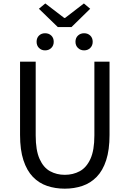

<svg xmlns="http://www.w3.org/2000/svg" viewBox="-20 -1096 761 1129"><path d="M360.8 13.4Q304.7 13.4 256.8 -2.9Q208.8 -19.2 173.2 -56.1Q137.7 -93 117.8 -153.8Q97.9 -214.5 97.9 -302.4V-733.4H189.9V-299.9Q189.9 -212.2 212.7 -161.4Q235.5 -110.5 274.3 -89.3Q313.1 -68 360.8 -68Q409.8 -68 449 -89.3Q488.3 -110.5 511.7 -161.4Q535 -212.2 535 -299.9V-733.4H624.1V-302.4Q624.1 -214.5 604.3 -153.8Q584.6 -93 548.6 -56.1Q512.7 -19.2 464.6 -2.9Q416.5 13.4 360.8 13.4ZM319.9 -936.9 208.7 -1044.5 246.4 -1075.7 357.7 -990.5H362.7L473.3 -1075.7L510.4 -1044.5L400.4 -936.9ZM245.1 -799.8Q223.4 -799.8 209.3 -814Q195.2 -828.2 195.2 -850.3Q195.2 -873.1 209.3 -886.8Q223.4 -900.5 245.1 -900.5Q267.3 -900.5 281.6 -886.8Q295.9 -873.1 295.9 -850.3Q295.9 -828.2 281.6 -814Q267.3 -799.8 245.1 -799.8ZM474.6 -799.8Q453 -799.8 438.4 -814Q423.8 -828.2 423.8 -850.3Q423.8 -873.1 438.4 -886.8Q453 -900.5 474.6 -900.5Q496.3 -900.5 510.7 -886.8Q525.1 -873.1 525.1 -850.3Q525.1 -828.2 510.7 -814Q496.3 -799.8 474.6 -799.8Z"/></svg>

Font: Noto Sans HK Thin
Style: Regular
Weight: 100
Designer: Ryoko NISHIZUKA 西塚涼子 (kana, bopomofo & ideographs); Paul D. Hunt (Latin, Greek & Cyrillic); Sandoll Communications 산돌커뮤니
Foundry: Adobe
Version: Version 2.004-H2;hotconv 1.0.118;makeotfexe 2.5.65603